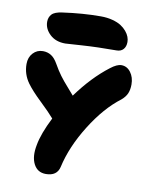

<svg xmlns="http://www.w3.org/2000/svg" viewBox="-94 -960 824 1016"><g transform="rotate(10 318.0 -452.0)"><path d="M204.1 -713.9Q152.3 -713.9 121.1 -743.4Q89.8 -772.9 89.8 -811Q89.8 -835 104.7 -851.3Q119.6 -867.7 161.1 -873Q267.6 -888.2 365.2 -888.2Q399.4 -888.2 427.7 -880.6Q456.1 -873 473.9 -861.6Q491.7 -850.1 504.2 -835.2Q516.6 -820.3 521.7 -806.2Q526.9 -792 526.9 -778.8Q526.9 -753.9 513.9 -739.5Q501 -725.1 478 -725.1Q375.5 -725.1 291.3 -719.5Q207 -713.9 204.1 -713.9ZM222.2 -16.1Q177.2 -16.1 156.7 -55.9Q136.2 -95.7 148.9 -159.2Q159.7 -221.2 205.1 -311Q179.7 -340.8 129.6 -388.4Q79.6 -436 53.2 -472.2Q21 -517.1 21 -571.8Q21 -607.9 42.5 -630.9Q64 -653.8 95.2 -653.8Q120.1 -653.8 139.6 -641.6Q159.2 -629.4 175.8 -600.1Q194.8 -566.4 213.1 -541.7Q231.4 -517.1 255.6 -490Q279.8 -462.9 291 -449.2Q370.1 -558.1 459 -626Q493.2 -652.8 517.1 -652.8Q547.4 -652.8 567.1 -626.2Q586.9 -599.6 586.9 -561Q586.9 -533.7 578.4 -513.2Q569.8 -492.7 547.9 -474.1Q463.4 -410.2 391.1 -294.4Q318.8 -178.7 293.9 -66.9Q282.2 -16.1 222.2 -16.1Z"/></g></svg>

Font: Shantell Sans Irregular
Style: Regular
Weight: 800
Designer: Stephen Nixon, Anya Danilova, Shantell Martin
Foundry: Arrow Type
Version: Version 1.006;[9816181b4]